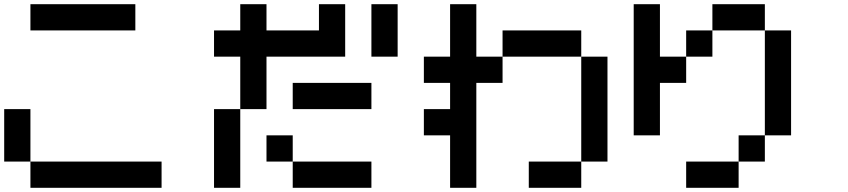

<svg xmlns="http://www.w3.org/2000/svg" viewBox="-20 -895 4040 915"><path d="M0 -125V-375H125V-125ZM125 -125H750V0H125ZM125 -750V-875H625V-750Z M1000 0V-375H1125V0ZM1000 -625V-750H1125V-875H1250V-750H1500V-875H1625V-625H1250V-375H1125V-625ZM1250 -125V-250H1375V-125ZM1750 -125V0H1375V-125ZM1750 -500V-375H1375V-500ZM1750 -625V-875H1875V-625Z M2000 -250V-375H2125V-500H2000V-625H2125V-875H2250V-625H2375V-500H2250V0H2125V-250ZM2500 0V-125H2750V0ZM2750 -125V-625H2875V-125ZM2750 -625H2375V-750H2750Z M3000 -250V-875H3125V-625H3250V-500H3125V-250ZM3250 0V-125H3500V0ZM3250 -625V-750H3375V-625ZM3375 -750V-875H3625V-750ZM3500 -125V-250H3625V-125ZM3625 -250V-750H3750V-250Z"/></svg>

Font: GalmuriMono7 Regular
Style: Regular
Weight: 400
Designer: Lee Minseo (quiple)
Version: Version 2.399;hotconv 1.1.1;makeotfexe 2.6.0 DEVELOPMENT